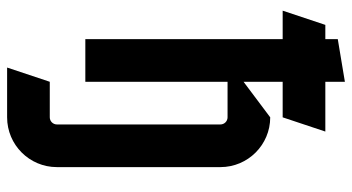

<svg xmlns="http://www.w3.org/2000/svg" viewBox="-245 -525 990 540"><g transform="rotate(90 250.0 -255.0)"><path d="M330 -380V80C330 91 321 100 310 100H210L170 220H310C387.3 220 450 157.3 450 80V-380C450 -457.3 387.3 -520 310 -520L210 -445V-555H310L350 -675H210V-730L90 -710V-675H50L10 -555H90V0H210V-400H310C321 -400 330 -391 330 -380Z"/></g></svg>

Font: Abibas
Style: Medium
Weight: 500
Version: Version 0.3